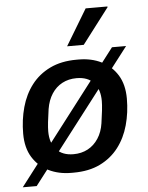

<svg xmlns="http://www.w3.org/2000/svg" viewBox="-56 -805 700 908"><g transform="rotate(-5 294.0 -350.5)"><path d="M250 10Q190 10 142.5 -13.5Q95 -37 67 -82Q39 -127 39 -194Q39 -260 55.5 -319.5Q72 -379 106.5 -424Q141 -469 194.5 -495Q248 -521 321 -521H331Q391 -521 438.5 -497.5Q486 -474 514 -429Q542 -384 542 -317Q542 -251 525.5 -191.5Q509 -132 474.5 -87Q440 -42 387 -16Q334 10 260 10ZM268 -77Q306 -77 336 -93Q366 -109 386 -139.5Q406 -170 412 -211Q417 -244 420 -271.5Q423 -299 423 -316Q423 -371 395 -402.5Q367 -434 313 -434Q275 -434 245 -418Q215 -402 195.5 -372Q176 -342 169 -300Q164 -267 161 -239.5Q158 -212 158 -195Q158 -140 186.5 -108.5Q215 -77 268 -77ZM15 58 493 -565H560L81 58ZM282 -588 385 -759H488L489 -756L361 -588Z"/></g></svg>

Font: Chivo Medium Medium
Style: Italic
Weight: 500
Italic angle: -8.05°
Version: Version 2.002